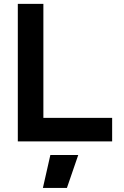

<svg xmlns="http://www.w3.org/2000/svg" viewBox="-20 -713 626 968"><path d="M69.8 0V-693.4H198.7V-118.7H545.4V0ZM196.3 234.4 233.9 68.4H374.5L317.4 234.4Z"/></svg>

Font: Caskaydia Cove
Style: Bold
Weight: 700
Monospace: yes
Designer: Aaron Bell
Foundry: Saja Typeworks
Version: Version 4.300; ttfautohint (v1.8.3)